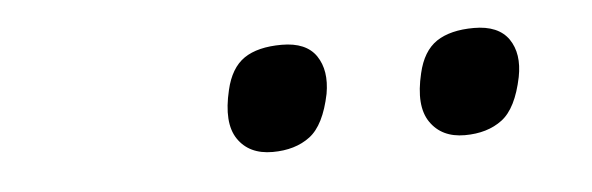

<svg xmlns="http://www.w3.org/2000/svg" viewBox="-26 -768 651 211"><g transform="rotate(-5 300.0 -662.0)"><path d="M480.5 -603.5Q455 -603.5 442.5 -621.8Q430 -640 438.5 -675.5Q444 -699.5 459.2 -709.8Q474.5 -720 500.5 -720Q527.5 -720 538.8 -703.8Q550 -687.5 545 -662Q538 -628 521.8 -615.8Q505.5 -603.5 480.5 -603.5ZM268.5 -603.5Q242.5 -603.5 230.2 -621.8Q218 -640 226.5 -675.5Q232 -699.5 247 -709.8Q262 -720 288.5 -720Q315.5 -720 326.5 -703.8Q337.5 -687.5 333 -662Q326 -628 309.8 -615.8Q293.5 -603.5 268.5 -603.5Z"/></g></svg>

Font: Commissioner Flair
Style: Italic
Weight: 400
Italic angle: -12°
Designer: Kostas Bartsokas
Foundry: Kostas Bartsokas
Version: Version 1.000; ttfautohint (v1.8.3)